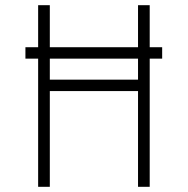

<svg xmlns="http://www.w3.org/2000/svg" viewBox="-20 -720 725 740"><path d="M78 -538V-494H127V0H172V-369H512V0H557V-494H605V-538H557V-700H512V-538H172V-700H127V-538ZM172 -413V-494H512V-413Z"/></svg>

Font: Advent Pro
Style: Light
Weight: 300
Designer: Andreas Kalpakidis
Foundry: Andreas Kalpakidis
Version: Version 2.002 2007